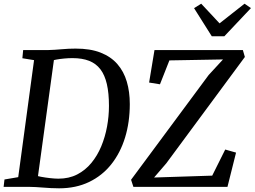

<svg xmlns="http://www.w3.org/2000/svg" viewBox="-25 -1015 1384 1043"><path d="M100.8 -743H234.9Q272 -744 310 -747.5Q348 -751 385.3 -751Q465.1 -751.2 521.2 -729.3Q577.2 -707.4 612.4 -667.1Q647.6 -626.7 663.8 -571.6Q680.1 -516.4 680.1 -450Q680.1 -351.7 654.5 -268.2Q628.9 -184.6 579.6 -122.6Q530.4 -60.7 459 -26.4Q387.5 8 295.8 8Q273.2 8 251.7 6.8Q230.2 5.5 209.4 4Q188.6 2.5 168.8 1.2Q149 0 129.5 0H-5.3L-0.7 -40L74 -52.7L160 -688.3L96.5 -698.6ZM176.2 -21.2 162.8 -63.7Q174.4 -59.1 197.9 -54.6Q221.5 -50.2 247.5 -47.3Q273.5 -44.4 292.4 -44.4Q349.5 -44.4 394 -67.2Q438.5 -90.1 471.2 -129.7Q503.9 -169.3 525 -220Q546.1 -270.8 556.5 -327.3Q566.9 -383.7 566.9 -439.8Q566.9 -509 555.5 -558.3Q544.2 -607.5 520.4 -638.7Q496.5 -669.9 459 -684.6Q421.5 -699.3 368.7 -699.3Q346.4 -699.3 324.1 -697.1Q301.8 -695 283.5 -691.8Q265.3 -688.7 254.4 -685.9L272.3 -721.1ZM699.6 0 687 -38.5 1108.7 -607.7 1186.5 -692.1 895.2 -686.9 844 -557.1 785 -566.6 814.2 -743H1294.3L1305.2 -705.5L878.1 -127.5L812 -50.7L1127.8 -60.9L1198.5 -202.7L1257.3 -186L1210.7 0ZM1125.5 -817.9 1029.2 -970.7 1068 -994.9Q1093 -968.2 1117.9 -941.5Q1142.8 -914.9 1167.7 -888.1Q1201.5 -914.9 1235.5 -941.5Q1269.5 -968.2 1303.4 -994.9L1338.2 -971L1193.6 -817.9Z"/></svg>

Font: Merriweather 7pt Light
Style: Italic
Weight: 300
Italic angle: -7.8°
Designer: Eben Sorkin
Foundry: Eben Sorkin
Version: Version 2.200;gftools[0.9.31]